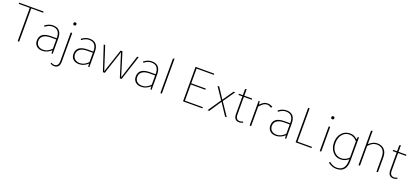

<svg xmlns="http://www.w3.org/2000/svg" viewBox="50 -1885 7146 3315"><g transform="rotate(20 3623.0 -227.0)"><path d="M25 -611V-633H474V-611H255V0H228V-611Z M871 0H850L846 -57Q771 12 683 12Q615 12 575 -24.5Q535 -61 535 -123Q535 -277 740 -277H844V-288Q844 -443 708 -443Q644 -443 578 -391L564 -409Q636 -465 709 -465Q871 -465 871 -282ZM844 -255H744Q651 -255 604 -218Q562 -185 562 -127Q562 -73 597 -41.5Q632 -10 691 -10Q774 -10 844 -85Z M1065 -454V70Q1065 191 964 191H963Q932 191 894 171L904 151Q935 169 959 169H961Q1038 168 1038 73V-454ZM1027 -617Q1027 -645 1055 -645Q1082 -645 1082 -617Q1082 -590 1055 -590Q1027 -590 1027 -617Z M1544 0H1523L1519 -57Q1444 12 1356 12Q1288 12 1248 -24.5Q1208 -61 1208 -123Q1208 -277 1413 -277H1517V-288Q1517 -443 1381 -443Q1317 -443 1251 -391L1237 -409Q1309 -465 1382 -465Q1544 -465 1544 -282ZM1517 -255H1417Q1324 -255 1277 -218Q1235 -185 1235 -127Q1235 -73 1270 -41.5Q1305 -10 1364 -10Q1447 -10 1517 -85Z M1828 0H1794L1644 -454H1671L1810 -23L1954 -454H1988L2121 -23L2259 -454H2286L2138 0H2105L1970 -430Z M2688 0H2667L2663 -57Q2588 12 2500 12Q2432 12 2392 -24.5Q2352 -61 2352 -123Q2352 -277 2557 -277H2661V-288Q2661 -443 2525 -443Q2461 -443 2395 -391L2381 -409Q2453 -465 2526 -465Q2688 -465 2688 -282ZM2661 -255H2561Q2468 -255 2421 -218Q2379 -185 2379 -127Q2379 -73 2414 -41.5Q2449 -10 2508 -10Q2591 -10 2661 -85Z M2877 -645V0H2850V-630Z M3266 -633H3609V-611H3293V-341H3560V-319H3293V-22H3622V0H3266Z M3894 -259 4029 -454H4060L3909 -239L4070 0H4039L3894 -219L3748 0H3716L3879 -239L3735 -454H3766Z M4227 -431V-107Q4227 -12 4304 -12Q4332 -12 4360 -27L4370 -9Q4334 10 4300 10Q4200 10 4200 -110V-431H4128V-453H4200V-563L4227 -575V-453H4372V-431Z M4750 -436 4730 -416Q4688 -444 4656 -444H4655Q4619 -444 4590 -426Q4561 -408 4517 -359V0H4490V-454H4510L4517 -395Q4559 -436 4588 -451Q4617 -466 4656 -466H4658Q4700 -466 4750 -436Z M5161 0H5140L5136 -57Q5061 12 4973 12Q4905 12 4865 -24.5Q4825 -61 4825 -123Q4825 -277 5030 -277H5134V-288Q5134 -443 4998 -443Q4934 -443 4868 -391L4854 -409Q4926 -465 4999 -465Q5161 -465 5161 -282ZM5134 -255H5034Q4941 -255 4894 -218Q4852 -185 4852 -127Q4852 -73 4887 -41.5Q4922 -10 4981 -10Q5064 -10 5134 -85Z M5335 0V-633H5362V-22H5627V0Z M5805 -454V0H5778V-454ZM5766 -617Q5766 -645 5794 -645Q5821 -645 5821 -617Q5821 -590 5794 -590Q5766 -590 5766 -617Z M6306 -408 6314 -454H6334V-24Q6334 191 6148 191Q6071 191 5995 134L6011 114Q6077 169 6149 169Q6307 169 6307 -24V-42Q6239 12 6162 12Q6065 12 6008 -64Q5958 -129 5958 -227Q5958 -340 6025 -407Q6083 -466 6171 -466Q6210 -466 6238.5 -454Q6267 -442 6306 -408ZM6307 -74V-373Q6242 -444 6166 -444Q6080 -444 6029 -375Q5985 -315 5985 -225Q5985 -122 6042 -63Q6092 -10 6168 -10Q6246 -10 6307 -74Z M6847 0H6820V-268Q6820 -353 6780.5 -398.5Q6741 -444 6667 -444Q6586 -444 6517 -362V0H6490V-630L6517 -643V-397Q6595 -466 6668 -466Q6758 -466 6806 -408Q6847 -358 6847 -273Z M7061 -431V-107Q7061 -12 7138 -12Q7166 -12 7194 -27L7204 -9Q7168 10 7134 10Q7034 10 7034 -110V-431H6962V-453H7034V-563L7061 -575V-453H7206V-431Z"/></g></svg>

Font: Tajawal ExtraLight
Style: Regular
Weight: 275
Designer: Boutros Fonts
Foundry: Created by Boutros International 2017
Version: Version 1.700